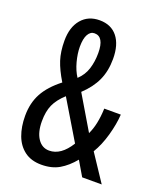

<svg xmlns="http://www.w3.org/2000/svg" viewBox="-137 -809 752 905"><g transform="rotate(20 239.5 -357.0)"><path d="M206 -724Q264 -724 295.5 -684.5Q327 -645 327 -574Q327 -513 305.5 -466Q284 -419 239 -377L340 -207Q365 -258 368 -340H451Q448 -291 432 -234Q416 -177 390 -134L479 0H381L338 -73Q305 -33 268 -11.5Q231 10 179 10Q128 10 94.5 -15Q61 -40 45 -83Q29 -126 29 -181Q29 -245 55.5 -294Q82 -343 140 -388Q109 -439 95.5 -480.5Q82 -522 82 -577Q82 -645 115.5 -684.5Q149 -724 206 -724ZM204 -658Q184 -658 172 -637Q160 -616 160 -575Q160 -541 170.5 -501.5Q181 -462 200 -433Q229 -460 240.5 -496.5Q252 -533 252 -576Q252 -658 204 -658ZM178 -333Q142 -300 127 -266.5Q112 -233 112 -184Q112 -129 133.5 -97Q155 -65 191 -65Q250 -65 295 -138Z"/></g></svg>

Font: Noto Sans Lao ExtraCondensed
Style: Regular
Weight: 400
Width: 2
Designer: Monotype Design Team
Foundry: Monotype Imaging Inc.
Version: Version 2.004; ttfautohint (v1.8.4.7-5d5b)